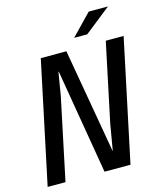

<svg xmlns="http://www.w3.org/2000/svg" viewBox="-126 -959 879 1050"><g transform="rotate(-15 313.5 -434.0)"><path d="M158 -690H303L406 -98H407L432 -245L526 -690H627L481 0H334L234 -593H232L210 -461L113 0H12ZM477 -868H586L437 -750H363Z"/></g></svg>

Font: Decalotype Medium Italic
Style: Regular
Weight: 500
Italic angle: -12°
Designer: Alfredo Marco Pradil
Foundry: Alfredo Marco Pradil
Version: Version 1.0